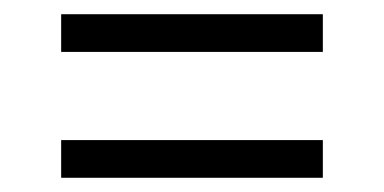

<svg xmlns="http://www.w3.org/2000/svg" viewBox="-20 -475 540 270"><path d="M66 -402V-455H434V-402ZM66 -225V-278H434V-225Z"/></svg>

Font: Iosevka Fixed Light
Style: Regular
Weight: 300
Monospace: yes
Designer: Belleve Invis
Foundry: Belleve Invis
Version: Version 32.3.0